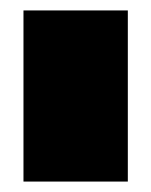

<svg xmlns="http://www.w3.org/2000/svg" viewBox="-20 -770 290 368"><path d="M25 -422V-750H225V-422Z"/></svg>

Font: Exile
Style: Regular
Weight: 400
Designer: Bartłomiej Rózga @rozgatype
Version: Version 1.000; ttfautohint (v1.8.4.7-5d5b)